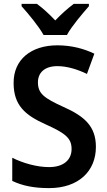

<svg xmlns="http://www.w3.org/2000/svg" viewBox="-20 -957 552 987"><path d="M204 -777H324C348 -822 404 -887 437 -925V-937H359C327 -913 298 -887 264 -852C232 -886 200 -915 170 -937H91V-925C126 -886 180 -821 204 -777ZM473 -202C473 -307 415 -359 307 -407C206 -453 175 -476 175 -534C175 -582 208 -617 275 -617C324 -617 377 -601 427 -577L465 -681C413 -706 349 -724 275 -724C140 -724 49 -651 50 -530C50 -416 109 -365 214 -318C316 -272 348 -247 348 -191C348 -136 308 -98 232 -98C170 -98 99 -118 43 -146V-27C95 -2 155 10 232 10C385 10 473 -78 473 -202Z"/></svg>

Font: Noto Sans Myanmar UI SemiCondensed SemiBold
Style: Regular
Weight: 600
Width: 4
Designer: Monotype Design Team
Foundry: Monotype Imaging Inc.
Version: Version 2.103